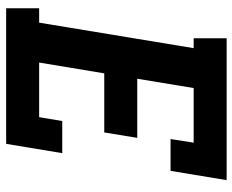

<svg xmlns="http://www.w3.org/2000/svg" viewBox="-88 -688 775 640"><g transform="rotate(90 300.0 -367.5)"><path d="M7 0V-110H55L140 -625H107V-735H580L549 -548H443L455 -625H273L242 -437H439L421 -327H224L188 -110H370L383 -187H490L459 0Z"/></g></svg>

Font: Iosevka Curly Slab XBdExObl
Style: Regular
Weight: 800
Width: 7
Italic angle: -9°
Monospace: yes
Designer: Belleve Invis
Foundry: Belleve Invis
Version: Version 11.1.0; ttfautohint (v1.8.3)